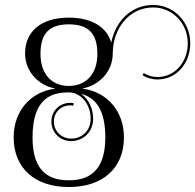

<svg xmlns="http://www.w3.org/2000/svg" viewBox="-20 -745 786 773"><path d="M111 -192C111 -353 191 -373 257 -373C306 -373 345 -325 345 -267C345 -218 309 -187 267 -187C225 -187 197 -219 197 -255C197 -296 228 -321 263 -321C271 -321 273 -319 275 -319L277 -329C275 -329 272 -331 263 -331C223 -331 187 -302 187 -255C187 -214 219 -177 267 -177C314 -177 355 -213 355 -267C355 -308.1 336.4 -346.5 306.8 -367.1C366.5 -351.3 404 -301.1 404 -192C404 -77 357 -19 257 -19C156 -19 111 -77 111 -192ZM257 -399C189.9 -399 143 -445 143 -528C143 -609 177 -647 257 -647C337 -647 372 -609 372 -528C372 -445 324.4 -399 257 -399ZM257 8C395 8 479 -69 479 -192C479 -297 412 -375 313 -388V-389C378 -401 434 -456 434 -530C434 -631 501 -715 596 -715H598C677 -714 736 -649 736 -571C736 -496 685 -435 614 -435C593 -435 574.2 -440.8 558.8 -450.8L553.5 -442.3C570.5 -431.4 591.2 -425 614 -425C691 -425 746 -491 746 -571C746 -654 683 -724 598 -725H596C508.3 -725 444.3 -659.3 428 -573.5C409.5 -636.6 348.6 -674 257 -674C146 -674 81 -619 81 -530C81 -456 136 -401 201 -389V-388C102 -375 35 -297 35 -192C35 -69 119 8 257 8Z"/></svg>

Font: FoglihtenNo04
Style: Regular
Weight: 500
Designer: gluk (gluksza@wp.pl)
Foundry: gluk (gluksza@wp.pl)
Version: Version 0.70